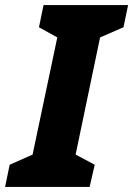

<svg xmlns="http://www.w3.org/2000/svg" viewBox="-56 -734 523 754"><path d="M-36 0 -18 -87 72 -127 169 -587 97 -627 115 -714H447L429 -627L337 -587L241 -127L316 -87L296 0Z"/></svg>

Font: Noto Sans Display Condensed Black
Style: Italic
Weight: 900
Width: 3
Italic angle: -192°
Designer: Monotype Design Team
Foundry: Monotype Imaging Inc.
Version: Version 1.900